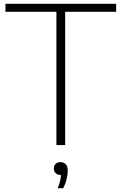

<svg xmlns="http://www.w3.org/2000/svg" viewBox="-20 -760 637 1006"><path d="M275.5 0V-698H8.5V-740H588.5V-698H321.5V0ZM282.5 226Q293.5 198.5 297 178.2Q300.5 158 300.5 139.5L305 157H298.5Q282 157 272 147.5Q262 138 262 123Q262 108 271.5 98.8Q281 89.5 296.5 89.5Q314.5 89.5 324.8 100.8Q335 112 335 135.5Q335 154 329.2 178.2Q323.5 202.5 311.5 226Z"/></svg>

Font: Encode Sans SC SemiExpanded ExtraLight
Style: Regular
Weight: 250
Width: 6
Designer: Multiple Designers
Foundry: Impallari Type
Version: Version 3.002